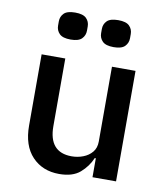

<svg xmlns="http://www.w3.org/2000/svg" viewBox="-83 -802 766 883"><g transform="rotate(10 300.0 -360.0)"><path d="M406.5 0V-88.5H401.5Q384.5 -48 350 -18Q315.5 12 252.5 12Q174.5 12 126.2 -39Q78 -90 78 -183.5V-516H188.5V-200.5Q188.5 -78 295 -78Q323 -78 348.5 -87.8Q374 -97.5 390.2 -117Q406.5 -136.5 406.5 -166.5V-516H516.5V0ZM197 -606Q160 -606 144.8 -621.5Q129.5 -637 129.5 -659.5V-679Q129.5 -701.5 144.8 -716.8Q160 -732 197 -732Q234 -732 249.2 -716.8Q264.5 -701.5 264.5 -679V-659.5Q264.5 -637 249.2 -621.5Q234 -606 197 -606ZM398 -606Q361 -606 345.8 -621.5Q330.5 -637 330.5 -659.5V-679Q330.5 -701.5 345.8 -716.8Q361 -732 398 -732Q435 -732 450.2 -716.8Q465.5 -701.5 465.5 -679V-659.5Q465.5 -637 450.2 -621.5Q435 -606 398 -606Z"/></g></svg>

Font: Lilex Medium
Style: Regular
Weight: 500
Designer: Mike Abbink, Paul van der Laan, Pieter van Rosmalen, Mikhael Khrustik
Foundry: Mikhael Khrustik
Version: Version 1.100